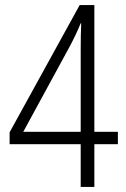

<svg xmlns="http://www.w3.org/2000/svg" viewBox="-20 -739 499 759"><path d="M446 -169H353V0H299V-169H18V-216L295 -719H353V-218H446ZM299 -539Q299 -571 299.5 -597Q300 -623 301 -647H299Q280 -601 256 -556L72 -218H299Z"/></svg>

Font: Noto Sans Lao Condensed Light
Style: Regular
Weight: 300
Width: 3
Designer: Monotype Design Team
Foundry: Monotype Imaging Inc.
Version: Version 2.003; ttfautohint (v1.8.4.7-5d5b)